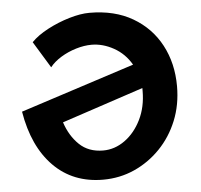

<svg xmlns="http://www.w3.org/2000/svg" viewBox="-53 -797 890 852"><g transform="rotate(-5 392.5 -371.5)"><path d="M376 -743Q488 -743 568.5 -696Q649 -649 692 -568Q735 -487 735 -385Q735 -302 706.5 -232Q678 -162 627.5 -110Q577 -58 512 -29Q447 0 373 0Q239 0 152.5 -87.5Q66 -175 40 -332L549 -497Q520 -547 471.5 -574Q423 -601 373 -601Q340 -601 303.5 -590Q267 -579 236 -560Q205 -541 186 -517L114 -635Q142 -664 188.5 -688.5Q235 -713 285.5 -728Q336 -743 376 -743ZM581 -390 217 -269Q237 -208 278 -168.5Q319 -129 384 -129Q436 -129 481 -161.5Q526 -194 553.5 -250Q581 -306 581 -377Q581 -384 581 -390Z"/></g></svg>

Font: Reem Kufi Ink
Style: Bold
Weight: 700
Designer: Khaled Hosny
Version: Version 1.002